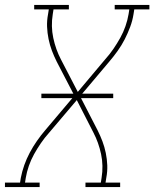

<svg xmlns="http://www.w3.org/2000/svg" viewBox="-57 -755 623 775"><path d="M-37 0V-18H24L27 -37Q32 -63 41 -88.5Q50 -114 63 -138.5Q76 -163 92 -186Q108 -209 126 -230L235 -359H110V-377H239L172 -506Q161 -528 152.5 -550.5Q144 -573 139 -597.5Q134 -622 133 -647Q132 -672 137 -698L140 -717H81V-735H221V-717H159L156 -698Q148 -649 158 -602Q168 -555 189 -515L257 -384L368 -516Q386 -536 401 -558Q416 -580 428.5 -602.5Q441 -625 449.5 -649.5Q458 -674 462 -698L465 -717H406V-735H546V-717H485L482 -698Q478 -672 468.5 -646.5Q459 -621 446.5 -596.5Q434 -572 417.5 -549Q401 -526 383 -505L275 -377H400V-359H270L337 -229Q348 -207 356.5 -184.5Q365 -162 370 -137.5Q375 -113 376 -88Q377 -63 372 -37L369 -18H428V0H288V-18H350L353 -37Q361 -86 351 -133Q341 -180 320 -220L253 -351L141 -219Q123 -199 108 -177Q93 -155 80.5 -132.5Q68 -110 59.5 -85.5Q51 -61 47 -37L44 -18H103V0Z"/></svg>

Font: Iosevka Curly Slab ThObl
Style: Regular
Weight: 100
Italic angle: -9°
Monospace: yes
Designer: Belleve Invis
Foundry: Belleve Invis
Version: Version 11.0.0; ttfautohint (v1.8.3)